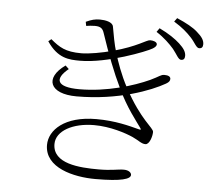

<svg xmlns="http://www.w3.org/2000/svg" viewBox="-57 -883 1115 992"><g transform="rotate(5 500.0 -386.5)"><path d="M861 -606C873 -606 880 -613 880 -628C880 -648 869 -666 843 -690C820 -711 786 -735 736 -759L722 -739C764 -712 793 -683 814 -659C836 -632 846 -606 861 -606ZM473 46C610 46 655 30 655 9C655 -3 641 -15 616 -15C584 -15 554 -5 486 -5C385 -5 247 -14 247 -116C247 -185 334 -231 443 -231C527 -231 608 -204 646 -187C679 -172 694 -156 715 -156C736 -156 749 -199 749 -222C749 -244 682 -276 595 -438C560 -503 538 -568 525 -610C510 -658 503 -704 495 -747C491 -770 453 -777 425 -777C400 -777 381 -772 353 -759L357 -738C371 -740 385 -742 402 -742C433 -742 443 -731 450 -710C486 -603 521 -511 560 -431C604 -336 660 -268 680 -239C687 -229 687 -226 673 -230C623 -243 551 -263 452 -263C287 -263 209 -185 209 -108C209 11 361 46 473 46ZM339 -371C557 -371 722 -436 794 -477C810 -486 814 -494 814 -503C814 -515 802 -521 782 -521C763 -521 758 -511 711 -489C630 -452 493 -409 350 -409C230 -409 218 -452 287 -508L269 -525C166 -452 198 -371 339 -371ZM342 -556C481 -556 681 -634 710 -652C723 -660 729 -667 729 -675C728 -688 709 -693 693 -693C674 -693 630 -655 506 -622C451 -607 384 -595 344 -595C261 -595 230 -616 184 -654L169 -642C225 -558 284 -556 342 -556ZM949 -674C961 -674 968 -681 968 -696C968 -716 957 -734 929 -758C907 -778 871 -798 822 -819L808 -800C852 -773 877 -751 901 -725C924 -700 933 -674 949 -674Z"/></g></svg>

Font: Source Han Serif TW VF
Style: Regular
Weight: 250
Designer: Ryoko NISHIZUKA 西塚涼子 (kana & ideographs); Frank Grießhammer (Latin, Greek & Cyrillic); Wenlong ZHANG 张文龙 (bopomofo); San
Foundry: Adobe
Version: Version 2.002;hotconv 1.1.0;makeotfexe 2.6.0